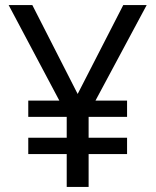

<svg xmlns="http://www.w3.org/2000/svg" viewBox="-20 -734 612 754"><path d="M285 -365 464 -714H556L355 -339H479V-275H328V-193H479V-129H328V0H242V-129H91V-193H242V-275H91V-339H213L14 -714H107Z"/></svg>

Font: Noto Sans Multani
Style: Regular
Weight: 400
Designer: Monotype Design Team
Foundry: Monotype Imaging Inc.
Version: Version 2.002; ttfautohint (v1.8.4.7-5d5b)